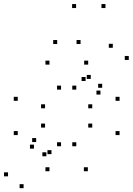

<svg xmlns="http://www.w3.org/2000/svg" viewBox="-24 -848 665 962"><path d="M487.9 -408.2V-428.2H467.9V-408.2ZM430.7 -452.6V-472.6H410.7V-452.6ZM146.1 -103.3V-123.3H126.1V-103.3ZM208.3 -65V-85H188.3V-65ZM233.8 -75.7V-95.7H213.8V-75.7ZM157.2 -136.2V-156.2H137.2V-136.2ZM16.2 35.5V15.5H-3.8V35.5ZM94.2 94.8V74.8H74.2V94.8ZM621.2 -547.6V-567.6H601.2V-547.6ZM541.2 -608.6V-628.6H521.2V-608.6ZM404.8 -442.2V-462.2H384.8V-442.2ZM479.3 -374.2V-394.2H459.3V-374.2ZM416.2 10V-10H396.2V10ZM575 -171.2V-191.2H555V-171.2ZM575 -342.9V-362.9H555V-342.9ZM417.8 -524.2V-544.2H397.8V-524.2ZM223.8 -524.2V-544.2H203.8V-524.2ZM65 -342.9V-362.9H45V-342.9ZM65 -171.2V-191.2H45V-171.2ZM223.8 10V-10H203.8V10ZM201.8 -208.8V-228.8H181.8V-208.8ZM201.8 -305.4V-325.4H181.8V-305.4ZM281.8 -398.9V-418.9H261.8V-398.9ZM358.2 -398.9V-418.9H338.2V-398.9ZM438.2 -305.4V-325.4H418.2V-305.4ZM438.2 -208.8V-228.8H418.2V-208.8ZM358.2 -115.2V-135.2H338.2V-115.2ZM281.8 -115.2V-135.2H261.8V-115.2ZM262.6 -627.4V-647.4H242.6V-627.4ZM357.3 -807.7V-827.7H337.3V-807.7ZM504.4 -807.7V-827.7H484.4V-807.7ZM379.6 -627.4V-647.4H359.6V-627.4Z"/></svg>

Font: Monaspace Krypton Dots Var
Style: Regular
Weight: 400
Designer: Riley Cran and the Lettermatic Team
Version: Version 1.100 (Monaspace Krypton Dots)